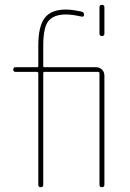

<svg xmlns="http://www.w3.org/2000/svg" viewBox="-20 -780 540 800"><path d="M394.5 -639.6V-750Q394.5 -759.8 404.8 -759.8Q415 -759.8 415 -750V-639.6Q415 -629.9 404.8 -629.9Q394.5 -629.9 394.5 -639.6ZM44.9 -480.5Q35.2 -480.5 35.2 -490.2Q35.2 -500 44.9 -500H134.8Q139.6 -500 139.6 -504.9V-589.8Q139.6 -670.9 166.5 -705.6Q193.4 -740.2 254.9 -740.2Q280.3 -740.2 320.3 -731.4Q330.1 -729.5 330.1 -717.8Q330.1 -709 319.3 -710.9Q281.2 -719.7 254.9 -719.7Q205.1 -719.7 182.6 -693.4Q160.2 -667 160.2 -589.8V-504.9Q160.2 -500 165 -500H379.9Q394.5 -500 404.8 -490.2Q415 -480.5 415 -464.8V-9.8Q415 0 404.8 0Q394.5 0 394.5 -9.8V-474.6Q394.5 -479.5 389.6 -480.5H165Q160.2 -480.5 160.2 -474.6V-9.8Q160.2 0 149.9 0Q139.6 0 139.6 -9.8V-474.6Q139.6 -479.5 134.8 -480.5Z"/></svg>

Font: Rounded Mgen+ 1mn thin
Style: Regular
Weight: 100
Designer: [Source Han Sans]
Ryoko NISHIZUKA  (kana & ideographs); Paul D. Hunt (Latin, Greek & Cyrillic); Wenlong ZHANG  (bopomofo
Version: Version 1.059.20150602